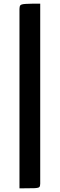

<svg xmlns="http://www.w3.org/2000/svg" viewBox="-20 -835 328 1055"><path d="M87 200V-786Q87 -800 92 -806Q97 -812 120.5 -813.5Q144 -815 201 -815V174Q201 187 196.5 192.5Q192 198 168 199Q144 200 87 200Z"/></svg>

Font: Yanone Kaffeesatz ExtraLight
Style: Regular
Weight: 200
Designer: Yanone (Cyrillic: Daniel Pouzeot, Huerta Tipografica, and Cyreal)
Foundry: Yanone
Version: Version 2.003